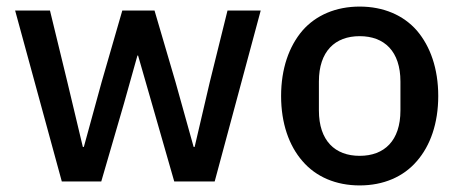

<svg xmlns="http://www.w3.org/2000/svg" viewBox="-20 -552 1396 584"><path d="M26 -520H132L185 -302L232 -105H235L289 -302L352 -520H450L514 -302L569 -105H572L618 -302L672 -520H773L633 0H510L442 -237L400 -383H398L357 -237L288 0H168Z M1074 12C1002 12 941 -14 900 -62C859 -109 835 -177 835 -260C835 -343 859 -411 900 -459C941 -506 1002 -532 1074 -532C1146 -532 1207 -506 1248 -459C1289 -411 1313 -343 1313 -260C1313 -177 1289 -109 1248 -62C1207 -14 1146 12 1074 12ZM1074 -78C1149 -78 1198 -124 1198 -216V-304C1198 -396 1149 -442 1074 -442C999 -442 950 -396 950 -304V-216C950 -124 999 -78 1074 -78Z"/></svg>

Font: Plexus Sans Medium
Style: Regular
Weight: 500
Version: Version 2.001;PS 002.001;hotconv 1.0.70;makeotf.lib2.5.58329